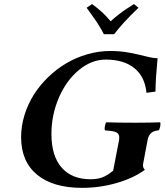

<svg xmlns="http://www.w3.org/2000/svg" viewBox="-20 -907 803 937"><path d="M518.1 -658.2Q568.4 -658.2 613.8 -649.4Q659.2 -640.6 692.9 -631.8Q726.6 -623 749 -623Q738.8 -515.6 738.8 -460L694.8 -454.1Q687.5 -532.2 636 -574.2Q584.5 -616.2 496.1 -616.2Q426.8 -616.2 365.2 -565.4Q303.7 -514.6 267.3 -430.4Q231 -346.2 231 -252.9Q231 -146 280.8 -89.1Q330.6 -32.2 421.9 -32.2Q455.1 -32.2 479.2 -41.3Q503.4 -50.3 532.2 -74.2L561 -223.1Q562 -227.1 562 -235.8Q562 -251 552.2 -258.3Q542.5 -265.6 520 -268.1L492.2 -271Q489.3 -275.9 491.7 -290.5Q494.1 -305.2 499 -310.1Q560.5 -308.1 641.1 -308.1Q705.6 -308.1 761.2 -310.1Q764.6 -306.2 762 -290.8Q759.3 -275.4 753.9 -271Q730 -269 717.3 -257.6Q704.6 -246.1 700.2 -223.1L678.2 -106Q675.8 -89.4 687 -78.1Q630.4 -37.1 548.6 -13.7Q466.8 9.8 380.9 9.8Q238.3 9.8 160.6 -54.7Q83 -119.1 83 -237.8Q83 -292 99.6 -345.5Q116.2 -398.9 145 -444.8Q173.8 -490.7 215.1 -530.5Q256.3 -570.3 304 -598.4Q351.6 -626.5 406.7 -642.3Q461.9 -658.2 518.1 -658.2ZM537.1 -740.2H486.8Q481.9 -750 476.8 -759.3Q471.7 -768.6 464.8 -779.5Q458 -790.5 453.6 -797.1Q449.2 -803.7 440.2 -816.7Q431.2 -829.6 428.5 -833.5Q425.8 -837.4 415 -852.3Q404.3 -867.2 402.8 -869.1L429.2 -887.2Q458.5 -865.7 477.8 -847.9Q497.1 -830.1 520 -803.2Q538.6 -820.3 558.8 -835.9Q579.1 -851.6 593 -860.8Q606.9 -870.1 633.8 -887.2L655.8 -869.1Q578.6 -795.4 537.1 -740.2Z"/></svg>

Font: Common Serif
Style: Bold Italic
Weight: 700
Italic angle: -12°
Designer: Philipp H. Poll, Khaled Hosny
Foundry: Stefan Peev, Context Ltd.
Version: Version 1.026